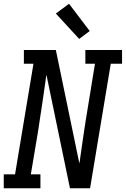

<svg xmlns="http://www.w3.org/2000/svg" viewBox="-30 -1001 669 1021"><path d="M-10 0V-74H50L148 -662H97V-735H267L392 -132Q394 -141 395 -149Q396 -157 397 -165L413 -276Q419 -317 425.5 -358.5Q432 -400 439 -441L475 -662H424V-735H619V-662H559L449 0H342L217 -603Q215 -594 214 -586Q213 -578 212 -570L196 -459Q190 -418 183.5 -376.5Q177 -335 171 -294L134 -74H185V0ZM391 -794 267 -929 337 -981 447 -836Z"/></svg>

Font: Iosevka Slab Extended
Style: Italic
Weight: 400
Width: 7
Italic angle: -9°
Monospace: yes
Designer: Belleve Invis
Foundry: Belleve Invis
Version: Version 11.1.0; ttfautohint (v1.8.3)